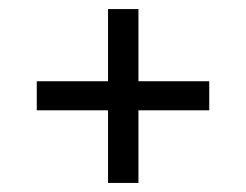

<svg xmlns="http://www.w3.org/2000/svg" viewBox="-20 -512 542 423"><path d="M218 -109V-492H285V-109ZM61 -269V-333H441V-269Z"/></svg>

Font: Bricolage Grotesque Light
Style: Regular
Weight: 300
Designer: Mathieu Triay
Foundry: Atelier Triay
Version: Version 1.000;gftools[0.9.30]